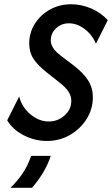

<svg xmlns="http://www.w3.org/2000/svg" viewBox="-20 -654 527 903"><path d="M200.7 9Q143.8 9 91.7 -17.7Q39.6 -44.4 13.9 -88.2L70.1 -200Q78.5 -166.7 99.7 -140.3Q120.8 -113.9 149.3 -98.3Q177.8 -82.6 209 -82.6Q252.1 -82.6 283.7 -111.1Q315.3 -139.6 315.3 -179.2Q315.3 -202.8 302.1 -222.9Q288.9 -243.1 262.5 -263.9L200 -313.2Q156.9 -347.2 137.2 -377.8Q117.4 -408.3 117.4 -449.3Q117.4 -500 143.8 -542Q170.1 -584 214.9 -609Q259.7 -634 314.6 -634Q363.2 -634 409.7 -613.9Q456.2 -593.8 486.8 -559L431.2 -448.6Q413.2 -491 377.8 -517.7Q342.4 -544.4 304.2 -544.4Q268.8 -544.4 243.8 -521.2Q218.8 -497.9 218.8 -463.9Q218.8 -427.8 264.6 -393.1L328.5 -344.4Q372.9 -310.4 394.8 -275.3Q416.7 -240.3 416.7 -196.5Q416.7 -141 387.2 -94.1Q357.6 -47.2 308.7 -19.1Q259.7 9 200.7 9ZM29.2 229.2Q60.4 199.3 85.8 162.2Q111.1 125 126.4 79.2H218.8Q204.9 120.8 182.3 158.3Q159.7 195.8 130.6 229.2Z"/></svg>

Font: Afacad Medium
Style: Italic
Weight: 500
Italic angle: -14°
Designer: Kristian Moeller
Foundry: Dicotype
Version: Version 1.000; ttfautohint (v1.8.4.7-5d5b)